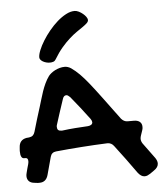

<svg xmlns="http://www.w3.org/2000/svg" viewBox="-54 -791 742 871"><g transform="rotate(-5 317.0 -355.5)"><path d="M31.7 -97.2Q23.4 -97.2 19.3 -105.5Q15.1 -113.8 15.1 -128.9Q15.1 -131.3 15.1 -134.5Q15.1 -137.7 16.1 -147Q17.6 -182.1 50.8 -188L62 -189Q73.2 -190.4 79.6 -196Q85.9 -201.7 88.9 -211.9Q97.2 -239.7 105.5 -268.1Q113.8 -296.4 123 -324.2Q127.9 -339.8 133.1 -357.7Q138.2 -375.5 144.3 -393.1Q150.4 -410.6 158.4 -427.7Q166.5 -444.8 176.8 -459Q181.2 -464.8 189 -471.2Q196.8 -477.5 206.8 -482.7Q216.8 -487.8 228.3 -491Q239.7 -494.1 251 -494.1Q265.6 -494.1 279.8 -484.9Q298.8 -471.7 317.4 -453.1Q335.9 -434.6 358.9 -405.8Q381.8 -377 412.1 -336.2Q442.4 -295.4 484.9 -237.8Q491.2 -230.5 498.3 -226.8Q505.4 -223.1 515.1 -223.1H543Q560.1 -223.1 569.6 -215.1Q579.1 -207 579.1 -192.9Q579.1 -189.9 578.9 -186Q578.6 -182.1 577.1 -178.2L567.9 -150.9Q566.9 -147 566.4 -144Q565.9 -141.1 565.9 -138.2Q565.9 -127.9 572.8 -117.2L625 -45.9Q633.8 -32.7 633.8 -21Q633.8 -3.4 613.8 9.8L595.2 22.9Q588.4 27.3 582.3 29.8Q576.2 32.2 569.8 32.2Q561 32.2 553.5 27.1Q545.9 22 539.1 13.2Q515.6 -20 491.9 -52.2Q468.3 -84.5 443.8 -116.2Q432.6 -131.8 414.1 -131.8Q354.5 -129.4 296.1 -125.2Q237.8 -121.1 179.2 -115.2Q158.2 -113.3 152.8 -92.8L130.9 -12.2Q122.1 20 91.8 20H84L68.8 18.1Q52.2 16.6 43.7 7.8Q35.2 -1 35.2 -15.1Q35.2 -18.1 35.6 -21.5Q36.1 -24.9 37.1 -28.8Q39.6 -38.6 42.2 -48.8Q44.9 -59.1 47.9 -68.8Q48.8 -72.8 49.3 -75.9Q49.8 -79.1 49.8 -82Q49.8 -97.2 38.1 -97.2ZM264.2 -355Q259.3 -359.4 255.4 -362.3Q251.5 -365.2 247.1 -365.2Q234.9 -365.2 230 -348.1Q220.2 -319.3 211.2 -291.3Q202.1 -263.2 192.9 -233.9Q191.9 -231.4 191.9 -229.5Q191.9 -227.5 191.9 -225.1Q191.9 -207 210.9 -207H215.8Q245.1 -210.9 274.4 -213.1Q303.7 -215.3 333 -216.8Q342.8 -217.8 348.4 -221.9Q354 -226.1 354 -232.9Q354 -239.3 348.1 -248Q327.6 -275.4 306.9 -302Q286.1 -328.6 264.2 -355ZM375 -696.8Q375 -689.5 367.9 -682.6Q360.8 -675.8 348.9 -667.5Q336.9 -659.2 320.8 -648.2Q304.7 -637.2 286.9 -621.3Q269 -605.5 250 -583.3Q231 -561 212.9 -530.8Q209 -523.9 201.9 -521.5Q194.8 -519 186 -519Q177.7 -519 169.7 -521.2Q161.6 -523.4 155 -527.1Q148.4 -530.8 144.3 -535.9Q140.1 -541 140.1 -546.9Q140.1 -560.1 148.2 -579.8Q156.2 -599.6 169.7 -621.3Q183.1 -643.1 200.9 -664.8Q218.8 -686.5 238.5 -703.9Q258.3 -721.2 278.6 -731.9Q298.8 -742.7 317.9 -742.7Q326.7 -742.7 336.7 -737.8Q346.7 -732.9 355.2 -725.8Q363.8 -718.8 369.4 -710.7Q375 -702.6 375 -696.8Z"/></g></svg>

Font: Gochi Hand Cyrillic
Style: Regular
Weight: 400
Designer: Juan Pablo del Peral; Denis Ignatov
Foundry: Juan Pablo del Peral; Denis Ignatov
Version: Version 1.00 June 29, 2018, initial release